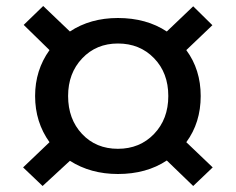

<svg xmlns="http://www.w3.org/2000/svg" viewBox="-20 -574 786 640"><path d="M536 -469 624 -553 688 -490 601 -407Q649 -342 649 -254Q649 -165 601 -100L689 -16L624 46L536 -39Q468 6 373 6Q282 6 213 -38L122 46L57 -16L145 -100Q97 -167 97 -254Q97 -340 145 -407L59 -491L124 -554L213 -469Q281 -514 373 -514Q468 -514 536 -469ZM541 -254Q541 -331 493.5 -380Q446 -429 373 -429Q301 -429 254 -379.5Q207 -330 207 -254Q207 -177 253.5 -127.5Q300 -78 373 -78Q446 -78 493.5 -127.5Q541 -177 541 -254Z"/></svg>

Font: Metropolitano Medium
Style: Regular
Weight: 500
Designer: Fonts by Alex Slobzheninov & Chris M. Simpson / Changes by Cristiano Sobral
Foundry: Fonts by Alex Slobzheninov & Chris M. Simpson / Changes by Cristiano Sobral
Version: Version 1.00;August 30, 2020;FontCreator 13.0.0.2681 64-bit